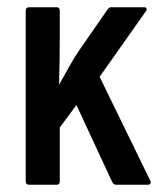

<svg xmlns="http://www.w3.org/2000/svg" viewBox="-20 -510 445 530"><path d="M60 0Q51 0 51 -10V-480Q51 -490 60 -490H136Q145 -490 145 -480V-407Q145 -376 144.5 -343Q144 -310 143 -278H144Q158 -302 171 -326Q184 -350 200 -373L277 -484Q281 -490 287 -490H378Q383 -490 384.5 -486.5Q386 -483 382 -478L255 -298L394 -13Q397 -8 395.5 -4Q394 0 388 0H301Q294 0 290 -7L191 -220L145 -158V-10Q145 0 137 0Z"/></svg>

Font: Sofia Sans Condensed SemiBold
Style: Regular
Weight: 600
Designer: Botio Nikoltchev, Ani Petrova
Foundry: lettersoup
Version: Version 4.101